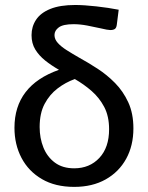

<svg xmlns="http://www.w3.org/2000/svg" viewBox="-20 -743 593 770"><path d="M277.5 6.5Q201.5 6.5 148 -24.8Q94.5 -56 66.2 -109.8Q38 -163.5 38 -230.5Q38 -400 216.5 -463Q186 -480.5 161.2 -500.2Q136.5 -520 121.5 -544.5Q106.5 -569 106.5 -602Q106.5 -636.5 124.8 -664Q143 -691.5 181.8 -707.2Q220.5 -723 281.5 -723Q316.5 -723 366 -717.5Q415.5 -712 456 -704L448.5 -644.5Q447 -631.5 440.8 -627Q434.5 -622.5 422 -622.5Q412 -622.5 383 -629.5Q359 -635 330 -640.5Q301 -646 275 -646Q233 -646 215.8 -633.2Q198.5 -620.5 198.5 -602.5Q198.5 -585.5 211.8 -570.8Q225 -556 247.5 -541.8Q270 -527.5 298 -511.5Q333.5 -492 371.2 -467.5Q409 -443 441.5 -410Q474 -377 494.5 -332.5Q515 -288 515 -228Q515 -159 486 -106.2Q457 -53.5 403.8 -23.5Q350.5 6.5 277.5 6.5ZM277.5 -68Q339.5 -68 378.5 -109.8Q417.5 -151.5 417.5 -224.5Q417.5 -277 398 -314Q378.5 -351 347.5 -378Q316.5 -405 280 -426Q242.5 -412.5 210.8 -388.2Q179 -364 159 -326.5Q139 -289 139 -233.5Q139 -189 154.2 -151.2Q169.5 -113.5 200.2 -90.8Q231 -68 277.5 -68Z"/></svg>

Font: Verano Sans Medium
Style: Regular
Weight: 500
Designer: Lukasz Dziedzic with Adam Twardoch and Botio Nikoltchev
Foundry: tyPoland Lukasz Dziedzic
Version: Version 3.001;December 28, 2019;FontCreator 12.0.0.2547 64-b